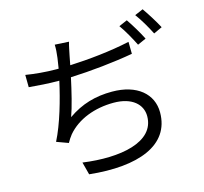

<svg xmlns="http://www.w3.org/2000/svg" viewBox="-124 -985 1247 1174"><g transform="rotate(-15 500.0 -397.5)"><path d="M766 -806 713 -783C740 -746 774 -685 794 -644L848 -668C828 -709 791 -770 766 -806ZM877 -846 824 -823C852 -786 885 -729 907 -685L961 -710C942 -747 903 -809 877 -846ZM80 -644 81 -566C139 -561 202 -556 271 -556H272C247 -443 207 -300 156 -200L230 -173C240 -191 249 -205 261 -220C328 -299 438 -340 557 -340C674 -340 735 -282 735 -208C735 -43 511 -4 279 -36L300 44C604 76 817 -1 817 -210C817 -326 724 -408 565 -408C461 -408 371 -383 284 -322C305 -379 328 -474 346 -558C473 -563 626 -579 743 -600L742 -676C619 -649 478 -635 361 -630L372 -687C378 -714 383 -745 391 -771L302 -776C303 -749 301 -725 297 -693L287 -628H270C209 -628 133 -635 80 -644Z"/></g></svg>

Font: Noto Sans HK
Style: Regular
Weight: 400
Designer: Ryoko NISHIZUKA 西塚涼子 (kana, bopomofo & ideographs); Paul D. Hunt (Latin, Greek & Cyrillic); Sandoll Communications 산돌커뮤니
Foundry: Adobe
Version: Version 2.004;hotconv 1.0.118;makeotfexe 2.5.65603